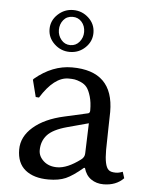

<svg xmlns="http://www.w3.org/2000/svg" viewBox="-50 -706 581 758"><g transform="rotate(5 240.5 -327.5)"><path d="M210 -638Q187 -638 173.5 -621.5Q160 -605 160 -582Q160 -560 174 -543Q188 -526 210 -526Q232 -526 246 -543Q260 -560 260 -582Q260 -606 246 -622Q232 -638 210 -638ZM297 -582Q297 -548 271.5 -523.5Q246 -499 210 -499Q175 -499 149 -523.5Q123 -548 123 -582Q123 -616 149 -640.5Q175 -665 210 -665Q245 -665 271 -641Q297 -617 297 -582ZM310 -225 225 -202Q170 -187 148 -162.5Q126 -138 126 -102Q126 -78 146.5 -59.5Q167 -41 200 -41Q240 -41 292 -80Q306 -90 306 -106ZM310 -48H306Q266 -14 238.5 -2Q211 10 170 10Q112 10 78.5 -17Q45 -44 45 -98Q45 -149 89.5 -187.5Q134 -226 211 -243L304 -264Q311 -266 311 -276Q311 -308 304 -331.5Q297 -355 288 -366.5Q279 -378 264 -384.5Q249 -391 239 -392.5Q229 -394 215 -394Q158 -394 105 -309L92 -310L75 -377L78 -381Q147 -439 225 -439Q390 -439 390 -277Q390 -274 388.5 -208.5Q387 -143 387 -126Q387 -63 404 -48Q412 -40 433 -40Q445 -40 460 -46L468 -21Q438 10 388 10Q360 10 339 -4.5Q318 -19 310 -48Z"/></g></svg>

Font: Libertinus Sans
Style: Regular
Weight: 400
Designer: Philipp H. Poll
Foundry: Khaled Hosny
Version: Version 6.1